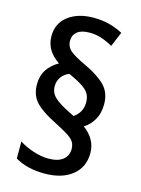

<svg xmlns="http://www.w3.org/2000/svg" viewBox="-114 -828 648 882"><g transform="rotate(15 209.5 -387.0)"><path d="M47 -400Q47 -441 67 -470.5Q87 -500 120 -518Q54 -562 54 -630Q54 -692 100.5 -727Q147 -762 220 -762Q261 -762 293.5 -753.5Q326 -745 360 -728L331 -658Q302 -674 275.5 -682.5Q249 -691 220 -691Q181 -691 161.5 -675Q142 -659 142 -632Q142 -603 164.5 -584.5Q187 -566 235 -544Q300 -514 334.5 -480Q369 -446 369 -390Q369 -348 351.5 -317Q334 -286 305 -268Q366 -223 366 -157Q366 -90 317.5 -51Q269 -12 186 -12Q102 -12 46 -46V-127Q73 -109 112 -96Q151 -83 185 -83Q232 -83 255 -102.5Q278 -122 278 -152Q278 -172 269.5 -186Q261 -200 239 -214Q217 -228 176 -249Q109 -282 78 -314.5Q47 -347 47 -400ZM128 -412Q128 -381 150.5 -360Q173 -339 217 -317L247 -302Q265 -314 276 -332.5Q287 -351 287 -377Q287 -399 278.5 -415.5Q270 -432 246.5 -448Q223 -464 179 -484Q156 -476 142 -456.5Q128 -437 128 -412Z"/></g></svg>

Font: Noto Sans Arabic UI Cn Md
Style: Regular
Weight: 500
Width: 3
Designer: Monotype Design Team, Nadine Chahine and Nizar Qandah
Foundry: Monotype Imaging Inc.
Version: Version 2.010; ttfautohint (v1.8.4.7-5d5b)